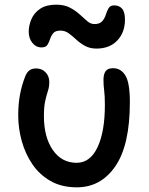

<svg xmlns="http://www.w3.org/2000/svg" viewBox="-20 -792 637 822"><path d="M309 10Q244 10 196.5 -17Q149 -44 118.5 -89Q88 -134 73 -188.5Q58 -243 58 -298Q58 -346 65.5 -386.5Q73 -427 88 -465Q94 -481 105 -490Q116 -499 135 -499Q159 -499 175 -482.5Q191 -466 191 -441Q191 -420 185 -402Q179 -384 173.5 -359.5Q168 -335 168 -295Q168 -205 206 -150Q244 -95 308 -95Q366 -95 397.5 -161.5Q429 -228 429 -343Q429 -382 426 -404Q423 -426 423 -450Q423 -474 432 -487Q441 -500 464 -500Q498 -500 517 -468.5Q536 -437 536 -355Q536 -171 474 -80.5Q412 10 309 10ZM158 -589Q134 -589 118.5 -608.5Q103 -628 103 -656Q103 -683 114.5 -710Q126 -737 152 -754.5Q178 -772 221 -772Q255 -772 279 -759.5Q303 -747 321 -730.5Q339 -714 353.5 -701.5Q368 -689 384 -689Q407 -689 417.5 -701Q428 -713 433 -729Q438 -745 445 -757Q452 -769 469 -769Q490 -769 502.5 -755Q515 -741 515 -708Q515 -653 482 -618.5Q449 -584 393 -584Q365 -584 344 -595.5Q323 -607 306.5 -622.5Q290 -638 274 -649.5Q258 -661 239 -661Q217 -661 208 -650Q199 -639 194.5 -625Q190 -611 183 -600Q176 -589 158 -589Z"/></svg>

Font: Shantell Sans Normal
Style: Regular
Weight: 500
Designer: Stephen Nixon, Anya Danilova, Shantell Martin
Foundry: Arrow Type
Version: Version 1.009;[a7da0bfa3]